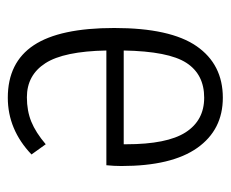

<svg xmlns="http://www.w3.org/2000/svg" viewBox="-69 -505 585 487"><g transform="rotate(-90 223.5 -261.5)"><path d="M219.2 -534.2Q308.6 -534.2 352.3 -468.3Q396 -402.3 396 -264.2Q396 -122.1 349.9 -55.4Q303.7 11.2 219.2 11.2Q137.7 11.2 91.8 -53.7Q45.9 -118.7 45.9 -246.1Q45.9 -264.6 47.9 -284.2H338.9Q336.9 -392.1 306.6 -439Q276.4 -485.8 220.2 -485.8Q186 -485.8 158.4 -474.6Q130.9 -463.4 101.1 -438L75.2 -474.1Q138.2 -534.2 219.2 -534.2ZM219.2 -36.1Q278.3 -36.1 307.6 -81.3Q336.9 -126.5 338.9 -240.2H101.1V-233.9Q101.1 -130.4 131.3 -83.3Q161.6 -36.1 219.2 -36.1Z"/></g></svg>

Font: Fira Sans Compressed Light
Style: Regular
Weight: 300
Width: 1
Designer: Carrois Corporate & Edenspiekermann AG
Foundry: Carrois Corporate GbR & Edenspiekermann AG
Version: Version 4.203;PS 004.203;hotconv 1.0.88;makeotf.lib2.5.64775